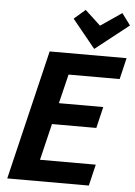

<svg xmlns="http://www.w3.org/2000/svg" viewBox="-61 -976 719 1022"><g transform="rotate(5 298.5 -465.0)"><path d="M17 0 183 -693H594L567 -579H294L256 -423H493L466 -309H229L182 -114H480L453 0ZM418 -727 295 -878 355 -930 438 -853 551 -930 597 -868Z"/></g></svg>

Font: Ubuntu Sans Mono
Style: Italic
Weight: 400
Italic angle: -13.5°
Monospace: yes
Designer: Dalton Maag Ltd
Foundry: Dalton Maag Ltd
Version: Version 1.006